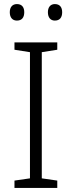

<svg xmlns="http://www.w3.org/2000/svg" viewBox="-20 -922 351 942"><path d="M28 -862C28 -836 41 -821 63 -821C87 -821 99 -836 99 -862C99 -887 87 -902 63 -902C41 -902 28 -887 28 -862ZM215 -862C215 -836 228 -821 249 -821C273 -821 285 -836 285 -862C285 -887 273 -902 249 -902C228 -902 215 -887 215 -862ZM261 0V-36L185 -47V-666L261 -678V-714H51V-678L127 -666V-47L51 -36V0Z"/></svg>

Font: Noto Sans Malayalam Light
Style: Regular
Weight: 300
Designer: Jelle Bosma - Monotype Design Team
Foundry: Monotype Imaging Inc.
Version: Version 2.104